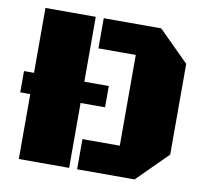

<svg xmlns="http://www.w3.org/2000/svg" viewBox="-74 -730 878 811"><g transform="rotate(10 365.0 -324.0)"><path d="M307.1 0V-129.4H467.3V-518.6H307.1V-647.9H553.7L683.6 -518.6V-129.4L553.7 0ZM14.2 -369.6H57.1V-647.9H272.9V-369.6H377.9V-278.3H272.9V0H57.1V-278.3H14.2Z"/></g></svg>

Font: Black Ops One
Style: Regular
Weight: 400
Designer: James Grieshaber
Foundry: James Grieshaber
Version: Version 1.002